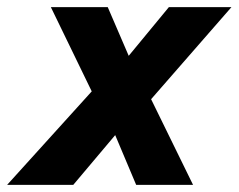

<svg xmlns="http://www.w3.org/2000/svg" viewBox="-75 -520 671 540"><path d="M400 -500H576L350 -241L468 0H308L249 -140L131 0H-55L183 -263L68 -500H228L287 -363Z"/></svg>

Font: CBA Beacon Sans Extra Bold
Style: Italic
Weight: 800
Italic angle: -13°
Designer: Wei Huang
Foundry: Wei Huang
Version: Version 1.002